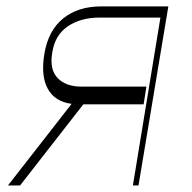

<svg xmlns="http://www.w3.org/2000/svg" viewBox="-20 -565 584 585"><path d="M384.9 0 468.8 -511.4H281.2Q225.1 -511 186.3 -484.6Q147.4 -458.1 139.2 -404.8Q130.3 -353.3 155.7 -327.1Q181.1 -300.8 228.7 -301.1H426.1L417.6 -247.2H234L41.2 0H4.3L198.2 -248.6Q147.7 -255 125.9 -294Q104 -333.1 115.1 -400.6Q126.8 -471.6 172.1 -508.5Q217.3 -545.5 288.4 -545.5H492.9L402 0Z"/></svg>

Font: Inter UI Thin
Style: Italic
Weight: 100
Italic angle: -9.39999°
Designer: Rasmus Andersson
Foundry: rsms
Version: 3.2;8d6f07862